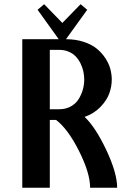

<svg xmlns="http://www.w3.org/2000/svg" viewBox="-20 -885 596 905"><path d="M214.8 -649.9V-370.1H259.8Q290 -370.1 313.7 -383.3Q337.4 -396.5 350.6 -417.7Q363.8 -439 370.4 -462.4Q377 -485.8 377 -509.8Q377 -528.8 373 -547.6Q369.1 -566.4 360.1 -585Q351.1 -603.5 337.9 -617.9Q324.7 -632.3 304.4 -641.1Q284.2 -649.9 259.8 -649.9ZM214.8 -319.8V0H85V-700.2H256.8L157.2 -838.9L188 -865.2L273.9 -776.9L359.9 -865.2L391.1 -838.9L291 -700.2Q336.9 -700.2 374.5 -687.7Q412.1 -675.3 436 -655.8Q460 -636.2 476.6 -610.8Q493.2 -585.4 500 -560.1Q506.8 -534.7 506.8 -509.8Q506.8 -476.1 494.6 -443.4Q482.4 -410.6 452.4 -379.9Q422.4 -349.1 378.9 -334Q430.2 -285.6 481.2 -177.5Q532.2 -69.3 532.2 0H404.8Q404.8 -69.3 352.3 -173.6Q299.8 -277.8 244.1 -319.8Z"/></svg>

Font: Pfennig
Style: Bold
Weight: 700
Version: Version 20120410 ; ttfautohint (v0.8)